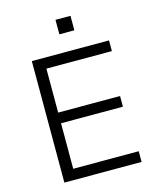

<svg xmlns="http://www.w3.org/2000/svg" viewBox="-129 -985 891 1076"><g transform="rotate(-15 316.0 -447.0)"><path d="M109 0V-705H557V-643H177V-388H536V-326H177V-62H557V0ZM297 -810V-894H384V-810Z"/></g></svg>

Font: Nunito Sans 8pt Light
Style: Regular
Weight: 300
Version: Version 3.101;gftools[0.9.27]